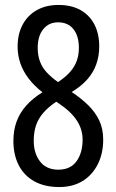

<svg xmlns="http://www.w3.org/2000/svg" viewBox="-20 -744 469 774"><path d="M216 -724Q268 -724 304.5 -703.5Q341 -683 360.5 -645.5Q380 -608 380 -557Q380 -518 368 -484.5Q356 -451 331.5 -423.5Q307 -396 269 -373Q307 -348 335.5 -320Q364 -292 380 -258.5Q396 -225 396 -181Q396 -125 374 -81.5Q352 -38 312.5 -14Q273 10 219 10Q160 10 118.5 -13Q77 -36 55.5 -78Q34 -120 34 -176Q34 -218 46.5 -253Q59 -288 85 -317.5Q111 -347 151 -372Q117 -399 95 -428Q73 -457 62 -489Q51 -521 51 -556Q51 -607 71.5 -645Q92 -683 129 -703.5Q166 -724 216 -724ZM116 -176Q116 -126 141.5 -93Q167 -60 215 -60Q264 -60 288.5 -94Q313 -128 313 -181Q313 -207 304 -230.5Q295 -254 276 -276.5Q257 -299 227 -320L207 -334Q174 -312 154 -288.5Q134 -265 125 -238Q116 -211 116 -176ZM214 -654Q177 -654 154.5 -626.5Q132 -599 132 -551Q132 -521 141 -496.5Q150 -472 168.5 -452Q187 -432 214 -413Q244 -433 262.5 -454Q281 -475 289.5 -499Q298 -523 298 -551Q298 -599 276 -626.5Q254 -654 214 -654Z"/></svg>

Font: Noto Sans Thai ExtraCondensed
Style: Regular
Weight: 400
Width: 2
Designer: Monotype Design Team
Foundry: Monotype Imaging Inc.
Version: Version 2.002